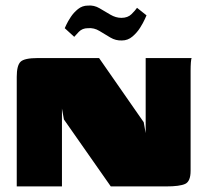

<svg xmlns="http://www.w3.org/2000/svg" viewBox="-20 -668 747 688"><path d="M40 0V-393Q40 -433 53.5 -446.5Q67 -460 116 -460H335L495 -230L502 -191V-460H667Q665 -458 664 -444.5Q663 -431 663 -414.5Q663 -398 663 -386V-56Q663 -18 643.5 -9Q624 0 575 0H377L209 -240L202 -279V0ZM417 -523Q395 -522 375.5 -533.5Q356 -545 336.5 -557Q317 -569 295 -567Q275 -567 262.5 -554Q250 -541 246 -536L212 -567Q212 -567 217.5 -579Q223 -591 233.5 -607Q244 -623 259.5 -635.5Q275 -648 295 -648Q317 -650 336.5 -638.5Q356 -627 375.5 -615.5Q395 -604 415 -604Q438 -604 451.5 -617.5Q465 -631 471 -640L505 -613Q505 -613 499 -599.5Q493 -586 482 -568.5Q471 -551 454.5 -537Q438 -523 417 -523Z"/></svg>

Font: Genos Thin Black
Style: Regular
Weight: 900
Version: Version 1.010